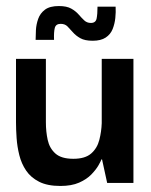

<svg xmlns="http://www.w3.org/2000/svg" viewBox="-20 -606 501 636"><path d="M180 10Q137 10 109.5 -4Q82 -18 66.5 -41Q51 -64 44 -92Q37 -120 35 -148.5Q33 -177 33 -201V-411H132V-201Q132 -170 138 -142.5Q144 -115 163.5 -97.5Q183 -80 223 -80Q262 -80 282 -97.5Q302 -115 309 -142.5Q316 -170 317 -198V-411H422V0H335L318 -78H316Q314 -72 306 -58Q298 -44 282.5 -28Q267 -12 242 -1Q217 10 180 10ZM98 -474Q98 -488 99 -506.5Q100 -525 106.5 -543.5Q113 -562 129 -574Q145 -586 175 -586Q201 -586 216 -577.5Q231 -569 240.5 -558Q250 -547 259 -538.5Q268 -530 281 -530Q297 -530 300 -544.5Q303 -559 303 -584H363Q364 -566 362 -546.5Q360 -527 353 -509.5Q346 -492 330 -481.5Q314 -471 287 -471Q261 -471 246 -479.5Q231 -488 221.5 -499Q212 -510 203.5 -518.5Q195 -527 181 -527Q165 -527 161.5 -513.5Q158 -500 159 -474Z"/></svg>

Font: Darker Grotesque Light
Style: Bold
Weight: 700
Version: Version 1.000;gftools[0.9.28]